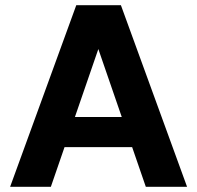

<svg xmlns="http://www.w3.org/2000/svg" viewBox="-20 -720 760 740"><path d="M19 0 274 -700H446L701 0H542L359 -531L176 0ZM131 -153 170 -269H538L576 -153Z"/></svg>

Font: DM Sans 24pt Black
Style: Regular
Weight: 900
Designer: Colophon Foundry, Jonny Pinhorn
Foundry: Colophon Foundry
Version: Version 4.004;gftools[0.9.30]